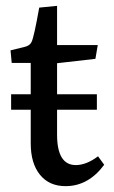

<svg xmlns="http://www.w3.org/2000/svg" viewBox="-20 -627 390 656"><path d="M85 -137V-412H20L16 -455L65 -467Q82 -471 88 -484Q96 -500 114 -601L175 -607V-473H314L306 -426L175 -411V-167Q175 -63 239 -63Q275 -63 315 -93L336 -64Q282 9 204 9Q148 9 116.5 -30Q85 -69 85 -137ZM18 -252V-305H311V-252Z"/></svg>

Font: Poly
Style: Regular
Weight: 400
Designer: Jos Nicols Silva Schwarzenberg
Foundry: Jose Nicolas Silva Schwarzenberg
Version: Version 1.001